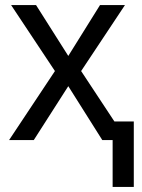

<svg xmlns="http://www.w3.org/2000/svg" viewBox="-20 -556 565 762"><path d="M427 0H386L251 -214L114 0H16L198 -274L24 -536H123L251 -334L377 -536H476L302 -274L434 -74H511V186H427Z"/></svg>

Font: Noto Sans Display
Style: Regular
Weight: 400
Designer: Monotype Design team
Foundry: Monotype Imaging Inc.
Version: Version 1.000